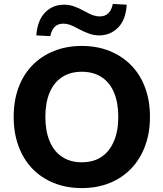

<svg xmlns="http://www.w3.org/2000/svg" viewBox="-20 -951 836 982"><path d="M398 11Q320 11 255.5 -15Q191 -41 145 -89Q99 -137 74.5 -204Q50 -271 50 -353Q50 -436 74.5 -502.5Q99 -569 145 -616.5Q191 -664 255.5 -690Q320 -716 398 -716Q477 -716 541 -690Q605 -664 651 -617Q697 -570 722 -503Q747 -436 747 -354Q747 -271 722 -204Q697 -137 651 -89Q605 -41 541 -15Q477 11 398 11ZM398 -121Q458 -121 499 -148.5Q540 -176 562.5 -228.5Q585 -281 585 -353Q585 -426 563 -478Q541 -530 499 -557Q457 -584 398 -584Q340 -584 298 -557Q256 -530 234 -478Q212 -426 212 -353Q212 -281 234 -228.5Q256 -176 298 -148.5Q340 -121 398 -121ZM237 -766 166 -770Q171 -846 210 -886.5Q249 -927 308 -927Q333 -927 357 -919Q381 -911 412 -894Q442 -877 459 -872Q476 -867 489 -867Q518 -867 534.5 -883.5Q551 -900 557 -931L628 -927Q624 -851 584.5 -810.5Q545 -770 487 -770Q461 -770 435.5 -779Q410 -788 380 -804Q353 -819 336.5 -824.5Q320 -830 305 -830Q276 -830 260 -814Q244 -798 237 -766Z"/></svg>

Font: Nunito Sans 12pt ExtraLight 12pt ExtraBold
Style: Regular
Weight: 800
Version: Version 3.101;gftools[0.9.27]